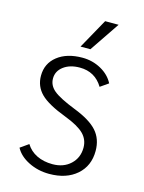

<svg xmlns="http://www.w3.org/2000/svg" viewBox="-108 -752 618 826"><g transform="rotate(15 201.0 -338.5)"><path d="M41 -66 78 -92Q95 -64 125.5 -49Q156 -34 196 -34Q245 -34 276 -63Q307 -92 307 -137Q307 -173 282 -198Q257 -223 197 -246Q115 -277 82.5 -309.5Q50 -342 50 -389Q50 -444 92 -477Q134 -510 203 -510Q248 -510 286 -489Q324 -468 342 -433L306 -408Q271 -466 203 -466Q159 -466 131 -445Q103 -424 103 -391Q103 -360 129.5 -338Q156 -316 227 -288Q299 -260 330 -225Q361 -190 361 -137Q361 -70 315 -30Q269 10 193 10Q143 10 101 -11Q59 -32 41 -66ZM256 -687H316L226 -554H182Z"/></g></svg>

Font: Sarabun ExtraLight
Style: Regular
Weight: 275
Designer: Suppakit Chalermlarp | Katatrad Co.,Ltd.
Foundry: Cadson Demak Co.,Ltd.
Version: Version 1.000; ttfautohint (v1.6)